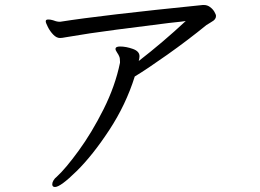

<svg xmlns="http://www.w3.org/2000/svg" viewBox="-20 -702 1040 768"><path d="M844 -638Q844 -624 827 -615Q823 -612 817.5 -609Q812 -606 806 -602Q731 -541 649 -483Q567 -425 519 -396Q484 -284 417.5 -182.5Q351 -81 286.5 -17.5Q222 46 200 46Q189 46 189 35Q189 28 194 19.5Q199 11 207 5Q242 -27 294.5 -99Q347 -171 394 -264.5Q441 -358 460 -451V-455Q460 -470 457 -476Q455 -482 448.5 -491.5Q442 -501 442 -506Q442 -516 460 -516Q484 -516 511 -506.5Q538 -497 538 -477Q538 -470 535 -458Q633 -534 723 -618Q704 -615 687 -613.5Q670 -612 655 -610Q559 -598 447 -583.5Q335 -569 243 -553Q228 -550 220 -550Q206 -550 193 -563.5Q180 -577 171.5 -594Q163 -611 163 -616Q163 -622 167 -623Q169 -624 174 -624Q182 -624 192 -621Q202 -618 204 -617Q212 -615 217 -615H221Q385 -641 791 -682H796Q809 -682 820 -674Q831 -666 837.5 -655Q844 -644 844 -638Z"/></svg>

Font: Iansui 0.93
Style: Regular
Weight: 400
Designer: But Ko / Fontworks Inc.
Foundry: zi-hi.com / Fontworks Inc.
Version: Version 0.931